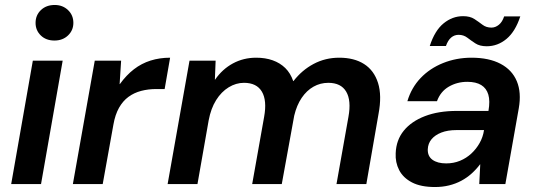

<svg xmlns="http://www.w3.org/2000/svg" viewBox="-20 -740 2156 772"><path d="M25 0 112 -496H232L145 0ZM199 -577Q165 -577 144 -597.5Q123 -618 123 -648Q123 -679 144.5 -699.5Q166 -720 200 -720Q232 -720 253.5 -699.5Q275 -679 275 -648Q275 -618 253.5 -597.5Q232 -577 199 -577Z M273 0 361 -496H467L461 -402H462Q488 -438 518.5 -461.5Q549 -485 585.5 -496.5Q622 -508 664 -508L642 -382H609Q576 -382 547.5 -374.5Q519 -367 496.5 -350.5Q474 -334 458.5 -306.5Q443 -279 436 -239L393 0Z M654 0 742 -496H847L844 -420H845Q874 -462 916.5 -485Q959 -508 1010 -508Q1047 -508 1076.5 -497.5Q1106 -487 1127 -466.5Q1148 -446 1159 -414H1160Q1194 -458 1241 -483Q1288 -508 1344 -508Q1404 -508 1444 -482.5Q1484 -457 1500 -406.5Q1516 -356 1502 -282L1453 0H1333L1381 -270Q1393 -336 1372 -371.5Q1351 -407 1300 -407Q1268 -407 1240.5 -391.5Q1213 -376 1193 -346.5Q1173 -317 1163 -275L1113 0H994L1042 -270Q1054 -336 1033 -371.5Q1012 -407 961 -407Q929 -407 899.5 -389Q870 -371 849 -337.5Q828 -304 819 -256L774 0Z M1729 12Q1672 12 1636.5 -6.5Q1601 -25 1585 -56Q1569 -87 1571 -124Q1573 -177 1603.5 -214.5Q1634 -252 1688.5 -273Q1743 -294 1817 -294H1944Q1951 -334 1943.5 -359.5Q1936 -385 1915 -398Q1894 -411 1859 -411Q1818 -411 1784.5 -391.5Q1751 -372 1737 -333H1618Q1634 -387 1671 -426Q1708 -465 1761.5 -486.5Q1815 -508 1876 -508Q1946 -508 1992.5 -483.5Q2039 -459 2058 -413.5Q2077 -368 2066 -305L2012 0H1907L1911 -79H1910Q1895 -59 1876 -42Q1857 -25 1834.5 -13Q1812 -1 1785.5 5.5Q1759 12 1729 12ZM1774 -83Q1804 -83 1829.5 -93.5Q1855 -104 1875 -122.5Q1895 -141 1908.5 -165Q1922 -189 1926 -216V-217H1816Q1780 -217 1754.5 -207Q1729 -197 1715 -180Q1701 -163 1700 -140Q1699 -112 1719 -97.5Q1739 -83 1774 -83ZM1708 -555Q1728 -617 1763.5 -646Q1799 -675 1842 -675Q1870 -675 1887.5 -663.5Q1905 -652 1920 -640.5Q1935 -629 1956 -629Q1972 -629 1986 -640.5Q2000 -652 2007 -674H2072Q2052 -613 2016.5 -583.5Q1981 -554 1937 -554Q1909 -554 1891.5 -565.5Q1874 -577 1859 -588.5Q1844 -600 1824 -600Q1807 -600 1794 -589Q1781 -578 1773 -555Z"/></svg>

Font: DM Sans 28pt SemiBold
Style: Italic
Weight: 600
Italic angle: -10°
Version: Version 4.004;gftools[0.9.30]